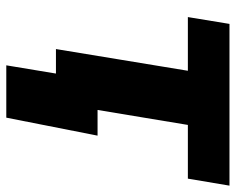

<svg xmlns="http://www.w3.org/2000/svg" viewBox="-89 -497 742 604"><g transform="rotate(90 282.0 -195.0)"><path d="M134.3 0 202.6 -415H33.7L55.2 -545.9H564L542 -415H373L304.2 0ZM185.5 156.2 211.4 0H167L189 -130.9H406.7L350.1 156.2Z"/></g></svg>

Font: Inter ExtraBold
Style: Italic
Weight: 800
Italic angle: -9.3988°
Designer: Rasmus Andersson
Foundry: rsms
Version: Version 4.001;git-66647c0bb